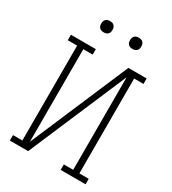

<svg xmlns="http://www.w3.org/2000/svg" viewBox="-218 -1039 1036 1155"><g transform="rotate(30 300.0 -462.0)"><path d="M37 0V-38H102V-697H37V-735H210V-697H145V-54L436 -735H563V-697H498V-38H563V0H390V-38H455V-681L164 0ZM400 -846Q392 -846 384.5 -848Q377 -850 371 -856Q365 -862 363 -869.5Q361 -877 361 -885Q361 -893 363 -900.5Q365 -908 371 -914Q377 -920 384.5 -922Q392 -924 400 -924Q408 -924 415.5 -922Q423 -920 429 -914Q435 -908 437 -900.5Q439 -893 439 -885Q439 -877 437 -869.5Q435 -862 429 -856Q423 -850 415.5 -848Q408 -846 400 -846ZM200 -846Q192 -846 184.5 -848Q177 -850 171 -856Q165 -862 163 -869.5Q161 -877 161 -885Q161 -893 163 -900.5Q165 -908 171 -914Q177 -920 184.5 -922Q192 -924 200 -924Q208 -924 215.5 -922Q223 -920 229 -914Q235 -908 237 -900.5Q239 -893 239 -885Q239 -877 237 -869.5Q235 -862 229 -856Q223 -850 215.5 -848Q208 -846 200 -846Z"/></g></svg>

Font: Iosevka Slab XLtEx
Style: Regular
Weight: 200
Width: 7
Monospace: yes
Designer: Belleve Invis
Foundry: Belleve Invis
Version: Version 11.1.0; ttfautohint (v1.8.3)